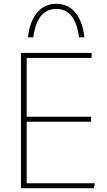

<svg xmlns="http://www.w3.org/2000/svg" viewBox="-20 -988 561 1008"><path d="M461 -684H120V-375H458V-349H120V-26H478L473 0H90V-710H461ZM395 -792Q376 -941 275 -941Q174 -941 155 -792H127Q136 -876 175 -922Q214 -968 275 -968Q337 -968 375.5 -922Q414 -876 423 -792Z"/></svg>

Font: Livvic Thin
Style: Regular
Weight: 250
Designer: Jacques Le Bailly, Baron von Fonthausen
Version: Version 1.001; ttfautohint (v1.8.2)